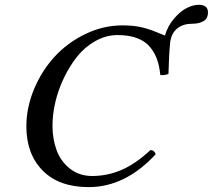

<svg xmlns="http://www.w3.org/2000/svg" viewBox="-20 -763 879 793"><path d="M346.2 9.8Q223.6 9.8 156.2 -58.6Q88.9 -127 88.9 -241.2Q88.9 -318.8 120.6 -394.8Q152.3 -470.7 205.3 -528.6Q258.3 -586.4 332.3 -622.3Q406.2 -658.2 485.8 -658.2Q529.3 -658.2 561.3 -651.1Q593.3 -644 623.5 -631.3Q653.8 -618.7 661.1 -616.2Q673.3 -656.7 699.5 -687Q725.6 -717.3 752 -730.2Q778.3 -743.2 800.8 -743.2Q838.9 -743.2 838.9 -711.9Q838.9 -686.5 820.6 -675.8Q802.2 -665 774.9 -665Q737.3 -665 713.6 -646.7Q689.9 -628.4 684.1 -595.2L683.1 -590.8Q677.7 -538.6 675.8 -458Q659.2 -450.7 642.1 -453.1Q638.7 -488.3 629.4 -515.6Q620.1 -543 600.8 -567.4Q581.5 -591.8 547.4 -605Q513.2 -618.2 465.8 -618.2Q418.5 -618.2 374.8 -594Q331.1 -569.8 299.6 -530.5Q268.1 -491.2 244.4 -442.1Q220.7 -393.1 208.7 -341.8Q196.8 -290.5 196.8 -244.1Q196.8 -188 214.1 -141.8Q231.4 -95.7 269.5 -65.9Q307.6 -36.1 360.8 -36.1Q423.8 -36.1 482.2 -61.3Q540.5 -86.4 601.1 -143.1Q617.2 -143.1 623 -126Q497.6 9.8 346.2 9.8Z"/></svg>

Font: Common Serif Medium
Style: Italic
Weight: 500
Italic angle: -12°
Designer: Philipp H. Poll, Khaled Hosny
Foundry: Stefan Peev, Context Ltd.
Version: Version 1.026